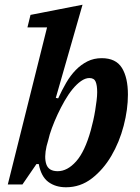

<svg xmlns="http://www.w3.org/2000/svg" viewBox="-20 -780 592 812"><path d="M259 12Q215 12 184.5 -10.5Q154 -33 144 -86H134L75 0H13L179 -664H96L109 -717L329 -760L216 -366L226 -364Q242 -399 260 -430Q278 -461 300.5 -484Q323 -507 350 -520.5Q377 -534 410 -534Q470 -534 495.5 -493Q521 -452 521 -380Q521 -317 503 -248Q485 -179 451 -121Q417 -63 368.5 -25.5Q320 12 259 12ZM224 -56Q265 -56 302 -97.5Q339 -139 364 -229Q369 -247 374 -269Q379 -291 382.5 -312.5Q386 -334 388.5 -354.5Q391 -375 391 -390Q391 -419 384.5 -434.5Q378 -450 358 -450Q341 -450 322.5 -437Q304 -424 286.5 -402.5Q269 -381 253 -353Q237 -325 223.5 -296Q210 -267 199.5 -238.5Q189 -210 184 -187L177 -162Q166 -114 176 -85Q186 -56 224 -56Z"/></svg>

Font: IBM Plex Serif SemiBold
Style: Italic
Weight: 600
Italic angle: -14°
Designer: Mike Abbink, Paul van der Laan, Pieter van Rosmalen
Foundry: Bold Monday
Version: Version 2.5